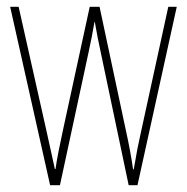

<svg xmlns="http://www.w3.org/2000/svg" viewBox="-20 -547 552 567"><path d="M278 -390 360 0H386L502 -527H477L395 -151C387 -115 385 -105 375 -47H373C368 -82 361 -120 353 -156L274 -527H245L166 -163C158 -126 147 -73 144 -48H142C134 -83 127 -118 118 -157L35 -527H10L128 0H157L241 -390C248 -421 254 -453 259 -482H260C265 -453 271 -422 278 -390Z"/></svg>

Font: Noto Sans Tamil ExtraCondensed Thin
Style: Regular
Weight: 100
Width: 2
Designer: Jelle Bosma - Monotype Design Team
Foundry: Monotype Imaging Inc.
Version: Version 2.004